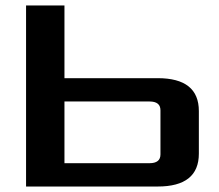

<svg xmlns="http://www.w3.org/2000/svg" viewBox="-20 -680 800 700"><path d="M75 0V-660H215V-395H555Q705 -395 705 -275V-120Q705 0 555 0ZM215 -85H525Q565 -85 565 -117V-278Q565 -310 525 -310H215Z"/></svg>

Font: Xolonium
Style: Regular
Weight: 400
Designer: Severin Meyer
Version: Version 4.2